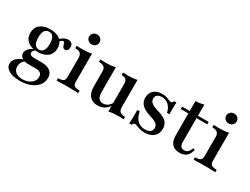

<svg xmlns="http://www.w3.org/2000/svg" viewBox="-67 -1207 2581 1984"><g transform="rotate(30 1223.0 -215.0)"><path d="M200.8 192.7Q117.7 192.7 70.6 164.5Q23.4 136.3 23.4 90.3Q23.4 53.2 52 25Q80.6 -3.2 135.5 -22.6L155.6 -10.5Q133.1 1.6 120.2 24.6Q107.3 47.6 107.3 75.8Q107.3 117.7 136.3 141.1Q165.3 164.5 217.7 164.5Q258.9 164.5 290.3 150.4Q321.8 136.3 339.9 112.1Q358.1 87.9 358.1 57.3Q358.1 28.2 339.5 13.7Q321 -0.8 283.9 -0.8H200Q149.2 -0.8 119.4 -20.6Q89.5 -40.3 89.5 -73.4Q89.5 -100 108.5 -123Q127.4 -146 165.3 -166.1L191.1 -162.9Q175 -152.4 167.7 -141.5Q160.5 -130.6 160.5 -118.5Q160.5 -103.2 174.2 -94.8Q187.9 -86.3 212.9 -86.3H303.2Q371 -86.3 406.9 -58.5Q442.7 -30.6 442.7 21.8Q442.7 72.6 412.1 110.9Q381.5 149.2 327 171Q272.6 192.7 200.8 192.7ZM213.7 -158.1Q137.9 -158.1 94.4 -194Q50.8 -229.8 50.8 -292.7Q50.8 -356.5 94 -391.9Q137.1 -427.4 213.7 -427.4Q289.5 -427.4 332.3 -391.9Q375 -356.5 375 -292.7Q375 -229.8 332.3 -194Q289.5 -158.1 213.7 -158.1ZM213.7 -186.3Q248.4 -186.3 265.3 -212.5Q282.3 -238.7 282.3 -292.7Q282.3 -347.6 265.3 -373.4Q248.4 -399.2 214.5 -399.2Q179.8 -399.2 162.9 -373.4Q146 -347.6 146 -292.7Q146 -238.7 162.9 -212.5Q179.8 -186.3 213.7 -186.3ZM447.6 -319.4Q431.5 -319.4 423.8 -329.8Q416.1 -340.3 412.1 -354Q408.1 -367.7 403.6 -378.2Q399.2 -388.7 390.3 -388.7Q384.7 -388.7 375.4 -383.5Q366.1 -378.2 356.5 -368.5Q346.8 -358.9 339.5 -344.4L325.8 -366.1Q342.7 -392.7 371.4 -410.1Q400 -427.4 429 -427.4Q454.8 -427.4 470.2 -412.5Q485.5 -397.6 485.5 -370.2Q485.5 -347.6 475 -333.5Q464.5 -319.4 447.6 -319.4Z M532.3 0V-29Q576.6 -29.8 594.4 -42.3Q612.1 -54.8 612.1 -87.1V-316.1Q612.1 -352.4 594.8 -369Q577.4 -385.5 532.3 -387.1V-416.1Q547.6 -415.3 564.5 -414.5Q581.5 -413.7 598.4 -413.7Q629.8 -413.7 658.1 -416.5Q686.3 -419.4 710.5 -425V-87.1Q710.5 -54 728.6 -41.9Q746.8 -29.8 791.1 -29V0Q779 -0.8 758.1 -1.2Q737.1 -1.6 712.1 -2.4Q687.1 -3.2 662.1 -3.2Q625.8 -3.2 588.3 -2Q550.8 -0.8 532.3 0ZM658.1 -504.8Q633.9 -504.8 614.9 -521Q596 -537.1 596 -563.7Q596 -590.3 614.9 -606.9Q633.9 -623.4 658.1 -623.4Q683.1 -623.4 701.6 -607.3Q720.2 -591.1 720.2 -563.7Q720.2 -537.1 701.6 -521Q683.1 -504.8 658.1 -504.8Z M1025.8 11.3Q962.9 11.3 929.4 -27.8Q896 -66.9 896 -139.5V-316.1Q896 -354 877.8 -369.8Q859.7 -385.5 815.3 -387.1V-416.1Q830.6 -415.3 847.6 -414.5Q864.5 -413.7 882.3 -413.7Q913.7 -413.7 941.1 -416.5Q968.5 -419.4 994.4 -425V-127.4Q994.4 -81.5 1012.1 -58.1Q1029.8 -34.7 1065.3 -34.7Q1093.5 -34.7 1117.3 -50.8Q1141.1 -66.9 1158.9 -98.4L1158.1 -65.3Q1139.5 -29 1104.8 -8.9Q1070.2 11.3 1025.8 11.3ZM1154.8 8.9V-316.9Q1154.8 -354.8 1139.5 -370.2Q1124.2 -385.5 1086.3 -387.1V-416.1Q1100.8 -415.3 1116.1 -414.5Q1131.5 -413.7 1147.6 -413.7Q1177.4 -413.7 1203.6 -416.5Q1229.8 -419.4 1253.2 -425V-100Q1253.2 -62.1 1271.4 -46.4Q1289.5 -30.6 1333.1 -29V0Q1317.7 -1.6 1300.8 -2Q1283.9 -2.4 1266.9 -2.4Q1235.5 -2.4 1207.7 0.4Q1179.8 3.2 1154.8 8.9Z M1584.7 11.3Q1549.2 11.3 1526.2 4Q1503.2 -3.2 1487.9 -10.5Q1472.6 -17.7 1460.5 -17.7Q1441.1 -17.7 1432.3 7.3H1403.2Q1404.8 -13.7 1405.6 -36.7Q1406.5 -59.7 1406.9 -88.7Q1407.3 -117.7 1406.5 -154.8H1435.5Q1448.4 -87.1 1483.1 -53.2Q1517.7 -19.4 1574.2 -19.4Q1613.7 -19.4 1635.1 -36.3Q1656.5 -53.2 1656.5 -83.1Q1656.5 -112.9 1633.5 -131.5Q1610.5 -150 1553.2 -166.9Q1480.6 -188.7 1447.2 -222.6Q1413.7 -256.5 1413.7 -306.5Q1413.7 -362.1 1450 -394.8Q1486.3 -427.4 1547.6 -427.4Q1579.8 -427.4 1601.6 -420.6Q1623.4 -413.7 1639.1 -406Q1654.8 -398.4 1666.1 -398.4Q1675 -398.4 1680.6 -404.4Q1686.3 -410.5 1690.3 -423.4H1719.4Q1717.7 -405.6 1716.9 -386.7Q1716.1 -367.7 1715.7 -343.1Q1715.3 -318.5 1716.1 -282.3H1687.1Q1676.6 -337.1 1642.3 -367.3Q1608.1 -397.6 1560.5 -397.6Q1527.4 -397.6 1508.5 -382.3Q1489.5 -366.9 1489.5 -338.7Q1489.5 -308.9 1514.5 -289.1Q1539.5 -269.4 1600.8 -251.6Q1671 -231.5 1702 -200.4Q1733.1 -169.4 1733.1 -117.7Q1733.1 -57.3 1693.5 -23Q1654 11.3 1584.7 11.3Z M2004.8 11.3Q1943.5 11.3 1912.5 -23.4Q1881.5 -58.1 1881.5 -129V-387.1H1791.1V-416.1H1881.5V-535.5Q1909.7 -535.5 1933.9 -539.1Q1958.1 -542.7 1979 -549.2V-416.1H2107.3V-387.1H1979V-101.6Q1979 -67.7 1992.7 -51.6Q2006.5 -35.5 2033.9 -35.5Q2059.7 -35.5 2077 -52Q2094.4 -68.5 2105.6 -101.6L2128.2 -92.7Q2113.7 -38.7 2084.3 -13.7Q2054.8 11.3 2004.8 11.3Z M2167.7 0V-29Q2212.1 -29.8 2229.8 -42.3Q2247.6 -54.8 2247.6 -87.1V-316.1Q2247.6 -352.4 2230.2 -369Q2212.9 -385.5 2167.7 -387.1V-416.1Q2183.1 -415.3 2200 -414.5Q2216.9 -413.7 2233.9 -413.7Q2265.3 -413.7 2293.5 -416.5Q2321.8 -419.4 2346 -425V-87.1Q2346 -54 2364.1 -41.9Q2382.3 -29.8 2426.6 -29V0Q2414.5 -0.8 2393.5 -1.2Q2372.6 -1.6 2347.6 -2.4Q2322.6 -3.2 2297.6 -3.2Q2261.3 -3.2 2223.8 -2Q2186.3 -0.8 2167.7 0ZM2293.5 -504.8Q2269.4 -504.8 2250.4 -521Q2231.5 -537.1 2231.5 -563.7Q2231.5 -590.3 2250.4 -606.9Q2269.4 -623.4 2293.5 -623.4Q2318.5 -623.4 2337.1 -607.3Q2355.6 -591.1 2355.6 -563.7Q2355.6 -537.1 2337.1 -521Q2318.5 -504.8 2293.5 -504.8Z"/></g></svg>

Font: Playfair 5pt SemiExpanded Light SemiBold
Style: Regular
Weight: 600
Version: Version 2.001;gftools[0.9.30]